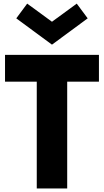

<svg xmlns="http://www.w3.org/2000/svg" viewBox="-20 -1058 584 1078"><path d="M186.4 -599.5V0H357.3V-599.5H535.5V-750H8.2V-599.5ZM271.8 -807.3 472.3 -955 410.9 -1037.7 271.8 -935.9 132.7 -1037.7 71.4 -955Z"/></svg>

Font: Spartan MB ExtBd
Style: Regular
Weight: 800
Designer: Matt Bailey, Mirko Velimirovic
Foundry: Matt Bailey
Version: Version 1.005